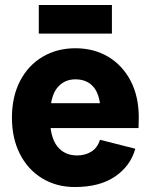

<svg xmlns="http://www.w3.org/2000/svg" viewBox="-20 -738 606 772"><path d="M281 14Q207 14 149.5 -21Q92 -56 60 -119Q28 -182 28 -265Q28 -349 60.5 -412Q93 -475 151 -509.5Q209 -544 283 -544Q358 -544 415.5 -509.5Q473 -475 505.5 -412.5Q538 -350 538 -265Q538 -254 537.5 -244Q537 -234 537 -223H111V-323H427L386 -265Q386 -349 359.5 -384Q333 -419 283 -419Q237 -419 209 -383.5Q181 -348 181 -265Q181 -187 210 -150Q239 -113 290 -113Q323 -113 347.5 -128.5Q372 -144 382 -176L524 -140Q505 -71 443 -28.5Q381 14 281 14ZM136 -603V-718H430V-603Z"/></svg>

Font: Radio Canada Big
Style: Regular
Weight: 400
Designer: Étienne Aubert Bonn
Foundry: Coppers and Brasses
Version: Version 1.001